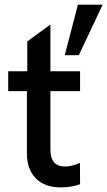

<svg xmlns="http://www.w3.org/2000/svg" viewBox="-20 -793 459 822"><path d="M257.3 -556.6 313.5 -772.9H419.4L317.4 -556.6ZM240.7 9.3Q171.9 9.3 133.5 -29.3Q95.2 -67.9 95.2 -135.7V-402.8H15.1V-487.8H96.7V-615.7L195.8 -688V-487.8H322.8V-402.8H195.8V-152.8Q195.8 -80.1 258.3 -80.1Q287.6 -80.1 322.3 -95.7L322.8 -4.4Q286.1 9.3 240.7 9.3Z"/></svg>

Font: HK Grotesk SemiBold Legacy
Style: Regular
Weight: 600
Designer: Alfredo Marco Pradil
Foundry: Hanken Design Co.
Version: Version 2.022;PS 002.022;hotconv 1.0.88;makeotf.lib2.5.64775